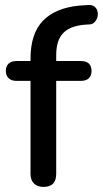

<svg xmlns="http://www.w3.org/2000/svg" viewBox="-20 -728 405 755"><path d="M151 7Q127 7 113.5 -6.5Q100 -20 100 -44V-410H44Q25 -410 14 -420.5Q3 -431 3 -449Q3 -468 14 -478Q25 -488 44 -488H129L100 -461V-497Q100 -596 149 -646.5Q198 -697 292 -706L323 -708Q340 -710 350 -703Q360 -696 363 -685Q366 -674 363.5 -662.5Q361 -651 353 -642Q345 -633 333 -632L314 -631Q255 -626 228 -597.5Q201 -569 201 -511V-472L187 -488H298Q319 -488 329.5 -478Q340 -468 340 -449Q340 -431 329.5 -420.5Q319 -410 298 -410H201V-44Q201 7 151 7Z"/></svg>

Font: Nunito ExtraLight SemiBold
Style: Regular
Weight: 600
Version: Version 3.602